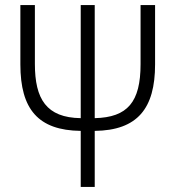

<svg xmlns="http://www.w3.org/2000/svg" viewBox="-20 -734 692 754"><path d="M589 -714H532V-482C532 -333 481 -273 352 -270V-714H297V-270C162 -272 117 -345 117 -483V-714H60V-481C60 -305 130 -222 297 -220V0H352V-220C520 -222 589 -308 589 -481Z"/></svg>

Font: Noto Sans Display SemiCondensed Light
Style: Regular
Weight: 300
Width: 4
Designer: Monotype Design Team
Foundry: Monotype Imaging Inc.
Version: Version 1.900